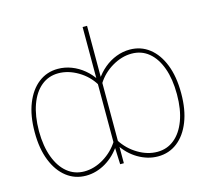

<svg xmlns="http://www.w3.org/2000/svg" viewBox="-106 -850 1058 982"><g transform="rotate(-15 423.5 -358.5)"><path d="M811 -271.5V-269.5Q811 -183.1 786.1 -120.1Q761.2 -57.1 716.8 -22.7Q672.4 11.7 613.8 11.7Q585.9 11.7 559.6 3.9Q533.2 -3.9 508.8 -18.3Q484.4 -32.7 463.6 -53Q442.9 -73.2 426.3 -98.6V-444.3Q448.2 -478 477.8 -502.4Q507.3 -526.9 542.2 -540.3Q577.1 -553.7 613.8 -553.7Q672.4 -553.7 716.8 -519.3Q761.2 -484.9 786.1 -421.6Q811 -358.4 811 -271.5ZM788.6 -269.5V-271.5Q788.6 -351.1 767.6 -409.4Q746.6 -467.8 708.3 -499.5Q669.9 -531.2 617.7 -531.2Q565.4 -531.2 514.4 -501.2Q463.4 -471.2 433.1 -421.9V-121.1Q464.4 -71.8 514.6 -41.7Q564.9 -11.7 616.7 -11.7Q668.5 -11.7 707 -43.2Q745.6 -74.7 767.1 -132.6Q788.6 -190.4 788.6 -269.5ZM411.6 -95.7V-727.5H435.1V0H415.5ZM35.6 -269.5V-271.5Q35.6 -358.4 60.8 -421.6Q85.9 -484.9 130.4 -519.3Q174.8 -553.7 232.9 -553.7Q270 -553.7 304.9 -540.3Q339.8 -526.9 369.4 -502.4Q398.9 -478 420.4 -444.3V-98.6Q403.8 -73.2 383.1 -53Q362.3 -32.7 338.1 -18.3Q314 -3.9 287.4 3.9Q260.7 11.7 232.9 11.7Q174.8 11.7 130.4 -22.7Q85.9 -57.1 60.8 -120.1Q35.6 -183.1 35.6 -269.5ZM58.1 -271.5V-269.5Q58.6 -190.4 80.1 -132.6Q101.6 -74.7 140.1 -43.2Q178.7 -11.7 230 -11.7Q282.2 -11.7 332.3 -41.7Q382.3 -71.8 413.6 -121.1V-421.9Q383.8 -471.2 332.8 -501.2Q281.7 -531.2 230 -531.2Q177.7 -531.2 139.2 -499.5Q100.6 -467.8 79.6 -409.4Q58.6 -351.1 58.1 -271.5Z"/></g></svg>

Font: Inter 16pt Thin
Style: Regular
Weight: 250
Version: Version 4.001;git-66647c0bb